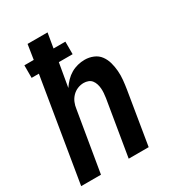

<svg xmlns="http://www.w3.org/2000/svg" viewBox="-178 -838 855 941"><g transform="rotate(-30 250.0 -367.5)"><path d="M3 0 99 -581H58V-652H111L124 -735H237L223 -652H290V-581H212L189 -448Q201 -466 216 -481.5Q231 -497 249 -507.5Q267 -518 287 -523Q307 -528 327 -528Q352 -528 375 -518.5Q398 -509 412 -490Q426 -471 432.5 -447.5Q439 -424 441 -399Q443 -374 440.5 -348.5Q438 -323 434 -298L385 0H272L324 -313Q326 -327 327 -340Q328 -353 327 -366Q326 -379 322 -391.5Q318 -404 310.5 -413.5Q303 -423 291 -427.5Q279 -432 266 -432Q248 -432 231 -425Q214 -418 201 -404.5Q188 -391 181 -374Q174 -357 172 -340L115 0Z"/></g></svg>

Font: Iosevka SS04
Style: Bold Italic
Weight: 700
Italic angle: -9°
Monospace: yes
Designer: Belleve Invis
Foundry: Belleve Invis
Version: Version 19.0.0; ttfautohint (v1.8.4)